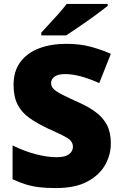

<svg xmlns="http://www.w3.org/2000/svg" viewBox="-20 -947 617 977"><path d="M544 -217Q544 -159 514.5 -107Q485 -55 423.5 -22.5Q362 10 264 10Q215 10 178.5 5.5Q142 1 110 -9Q78 -19 44 -35V-207Q102 -178 161 -162.5Q220 -147 268 -147Q311 -147 331 -162Q351 -177 351 -200Q351 -228 321.5 -245.5Q292 -263 222 -294Q169 -319 130 -346.5Q91 -374 70 -414Q49 -454 49 -515Q49 -584 83 -630.5Q117 -677 177.5 -700.5Q238 -724 318 -724Q388 -724 444 -708.5Q500 -693 544 -673L485 -524Q439 -545 394.5 -557.5Q350 -570 312 -570Q275 -570 257.5 -557Q240 -544 240 -524Q240 -507 253 -494Q266 -481 296.5 -465.5Q327 -450 380 -426Q432 -403 468.5 -375.5Q505 -348 524.5 -310.5Q544 -273 544 -217ZM528 -917Q510 -903 483 -882.5Q456 -862 425 -840.5Q394 -819 365.5 -799.5Q337 -780 317 -767H190V-781Q207 -800 231 -825.5Q255 -851 279 -878Q303 -905 319 -927H528Z"/></svg>

Font: Noto Sans Arabic Blk
Style: Regular
Weight: 900
Designer: Monotype Design Team, Nadine Chahine, Nizar Qandah and Khaled Hosny
Foundry: Monotype Imaging Inc.
Version: Version 2.012; ttfautohint (v1.8.4.7-5d5b)